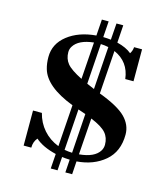

<svg xmlns="http://www.w3.org/2000/svg" viewBox="-125 -875 916 1054"><g transform="rotate(15 333.5 -348.0)"><path d="M149.9 -56.6Q129.9 -34.2 129.9 0H86.4V-199.2H136.7Q149.9 -146 184.8 -106.2Q219.7 -66.4 271.5 -46.4L288.1 -283.2Q127 -345.2 100.6 -438.5Q91.8 -468.3 91.8 -505.4Q91.8 -580.1 154.5 -629.4Q217.3 -678.7 315.9 -687L322.3 -779.3H360.8L354.5 -688.5L377 -687.5Q388.2 -687 398.4 -685.5L405.3 -779.3H443.8L437 -679.2Q490.2 -666 519.5 -641.1Q531.2 -658.2 532.2 -678.7H577.6V-497.1H530.8Q519.5 -592.8 433.6 -630.4L416.5 -384.8Q526.9 -343.3 569.1 -300.5Q611.3 -257.8 611.3 -203.1Q611.3 -106 548.1 -52.2Q484.9 1.5 389.2 8.8L384.3 83H345.7L350.6 9.3Q322.8 8.3 306.6 5.9L301.3 83H262.7L268.6 -1Q191.4 -19.5 149.9 -56.6ZM335.9 -418.5 378.9 -399.9 395.5 -642.6Q373 -647.5 351.6 -647.9ZM313 -646.5Q227.5 -637.2 199.7 -591.8Q190.4 -577.1 190.4 -559.6Q190.4 -521.5 212.2 -494.9Q233.9 -468.3 298.3 -436ZM309.6 -35.6Q329.6 -31.7 353.5 -30.8L368.7 -254.9L331.5 -267.6Q327.6 -268.6 325.7 -269.5ZM392.1 -32.2Q479.5 -40 507.3 -85.9Q516.6 -101.6 516.6 -120.1Q516.6 -159.7 493.4 -186.5Q470.2 -213.4 406.7 -239.7Z"/></g></svg>

Font: Cantata One
Style: Regular
Weight: 400
Designer: Joana Maria Correia da Silva
Foundry: Joana Maria Correia da Silva
Version: Version 1.002